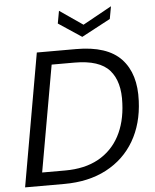

<svg xmlns="http://www.w3.org/2000/svg" viewBox="-60 -958 812 1008"><g transform="rotate(-5 346.0 -454.0)"><path d="M31 0 154 -700H361Q525 -700 598.5 -621.5Q672 -543 665 -400Q660 -280 607.5 -190Q555 -100 460.5 -50Q366 0 237 0ZM127 -70H248Q352 -70 424 -110Q496 -150 535 -223Q574 -296 578 -395Q584 -509 531 -569.5Q478 -630 346 -630H226ZM563 -908 551 -842 399 -761 277 -842 289 -908 411 -824Z"/></g></svg>

Font: DM Sans Italic
Style: Regular
Weight: 400
Italic angle: -10°
Designer: Colophon Foundry, Jonny Pinhorn
Foundry: Colophon Foundry
Version: Version 4.004; ttfautohint (v1.8.4.7-5d5b)